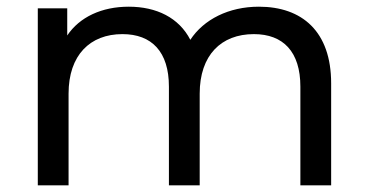

<svg xmlns="http://www.w3.org/2000/svg" viewBox="-20 -554 1098 574"><path d="M754 -534C664 -534 589 -496 549 -435C515 -501 448 -534 365 -534C284 -534 218 -503 181 -448V-529H93V0H185V-274C185 -389 249 -452 346 -452C434 -452 485 -399 485 -295V0H577V-274C577 -389 641 -452 739 -452C827 -452 878 -399 878 -295V0H970V-305C970 -460 883 -534 754 -534Z"/></svg>

Font: Montserrat-Alt1 Med
Style: Regular
Weight: 500
Designer: Differentunic
Foundry: Differentunic
Version: Version 7.222